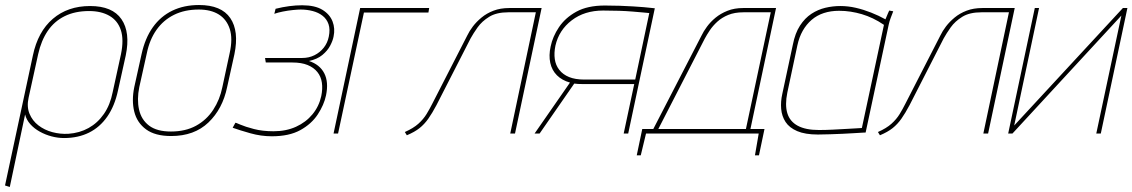

<svg xmlns="http://www.w3.org/2000/svg" viewBox="-29 -532 4512 765"><path d="M441 -171 472 -311Q491 -403 455 -455.5Q419 -508 330 -508Q241 -508 181.5 -457Q122 -406 102 -311L-9 207L10 213L71 -76Q76 -55 91.5 -37.5Q107 -20 129.5 -7.5Q152 5 177 11.5Q202 18 226 18Q282 18 325.5 -3.5Q369 -25 398.5 -67.5Q428 -110 441 -171ZM453 -316 420 -165Q410 -114 385 -78Q360 -42 324 -22Q288 -2 244 1Q211 3 179.5 -5.5Q148 -14 124 -32.5Q100 -51 88.5 -79Q77 -107 85 -143L123 -316Q135 -370 161 -408.5Q187 -447 228.5 -467.5Q270 -488 326 -488Q374 -488 407 -469Q440 -450 452.5 -412Q465 -374 453 -316Z M876 -185 905 -316Q924 -408 888.5 -460Q853 -512 764 -512Q704 -512 657.5 -489.5Q611 -467 580 -423.5Q549 -380 535 -316L506 -185Q495 -131 506 -87Q517 -43 553 -16.5Q589 10 653 10Q745 10 801.5 -44Q858 -98 876 -185ZM886 -320 857 -185Q847 -135 820.5 -94.5Q794 -54 752 -31Q710 -8 652 -8Q596 -8 565 -31.5Q534 -55 525 -95.5Q516 -136 526 -185L556 -320Q567 -374 594.5 -413Q622 -452 664.5 -473Q707 -494 763 -494Q811 -494 842.5 -474.5Q874 -455 886.5 -416.5Q899 -378 886 -320Z M1064 -477Q1078 -482 1098 -486Q1118 -490 1138 -492Q1158 -494 1169 -494Q1194 -494 1217 -488Q1240 -482 1256.5 -469Q1273 -456 1280 -435.5Q1287 -415 1281 -386Q1276 -361 1261 -342Q1246 -323 1224 -312Q1202 -301 1175 -301H1027L1030 -283H1136Q1172 -283 1196.5 -273Q1221 -263 1235.5 -245Q1250 -227 1253.5 -202.5Q1257 -178 1251 -149Q1242 -108 1216 -76.5Q1190 -45 1150.5 -27Q1111 -9 1061 -9Q1017 -9 982.5 -18Q948 -27 928.5 -35.5Q909 -44 909 -43L898 -23Q926 -13 968.5 -1Q1011 11 1054 11Q1123 11 1167.5 -13.5Q1212 -38 1237 -76Q1262 -114 1270 -152Q1281 -205 1263 -240Q1245 -275 1202 -289Q1235 -296 1255.5 -313Q1276 -330 1286.5 -350Q1297 -370 1300 -386Q1307 -418 1296 -446.5Q1285 -475 1255.5 -493Q1226 -511 1175 -511Q1150 -511 1123.5 -507.5Q1097 -504 1069 -497Z M1406 -500 1300 0H1318L1421 -482H1678L1681 -500Z M2000 -500Q1965 -500 1937.5 -489.5Q1910 -479 1889.5 -462Q1869 -445 1855 -426.5Q1841 -408 1833 -391L1693 -118Q1683 -98 1670.5 -77.5Q1658 -57 1638 -39Q1618 -21 1584 -6L1592 7Q1623 -6 1642.5 -21.5Q1662 -37 1677.5 -59Q1693 -81 1710 -113L1846 -379Q1857 -399 1874 -423Q1891 -447 1920 -465Q1949 -483 1996 -483H2106L2004 0H2023L2129 -500Z M2381 -510Q2312 -510 2267.5 -485.5Q2223 -461 2198 -423.5Q2173 -386 2165 -347Q2157 -311 2163.5 -281.5Q2170 -252 2190 -232Q2210 -212 2242 -203L2101 0H2121L2259 -199Q2264 -198 2274.5 -197.5Q2285 -197 2295.5 -197Q2306 -197 2311 -197H2498L2456 0H2474L2580 -499Q2577 -499 2565.5 -500.5Q2554 -502 2535.5 -503.5Q2517 -505 2493 -506.5Q2469 -508 2440.5 -509Q2412 -510 2381 -510ZM2299 -215Q2263 -215 2238.5 -225Q2214 -235 2199.5 -253.5Q2185 -272 2181.5 -296.5Q2178 -321 2184 -350Q2198 -412 2249 -451Q2300 -490 2374 -490Q2408 -490 2437.5 -489Q2467 -488 2490.5 -486Q2514 -484 2531 -482.5Q2548 -481 2558 -480L2502 -215Z M2961 -18 3063 -500H2932Q2897 -500 2869.5 -489Q2842 -478 2822 -461.5Q2802 -445 2788 -426Q2774 -407 2766 -390L2574 -18H2530L2508 87H2524L2545 0H2994L2979 87H2995L3017 -18ZM2594 -18 2779 -378Q2787 -393 2799 -411Q2811 -429 2829 -445.5Q2847 -462 2872.5 -472.5Q2898 -483 2933 -483H3042L2943 -18Z M3530 -487 3514 -490Q3514 -490 3509 -479Q3504 -468 3499 -455Q3472 -470 3441.5 -482Q3411 -494 3380.5 -501Q3350 -508 3319 -508Q3289 -508 3259.5 -501Q3230 -494 3204 -477Q3178 -460 3158.5 -430Q3139 -400 3130 -354L3088 -158Q3081 -127 3083.5 -98Q3086 -69 3101 -46Q3116 -23 3147.5 -9.5Q3179 4 3230 4Q3252 4 3278 3Q3304 2 3329.5 1Q3355 0 3375.5 -1.5Q3396 -3 3408.5 -3.5Q3421 -4 3420 -4L3512 -434Q3515 -448 3520 -461Q3525 -474 3530 -487ZM3108 -163 3148 -351Q3155 -384 3169.5 -409.5Q3184 -435 3205 -453Q3226 -471 3253.5 -480Q3281 -489 3314 -489Q3338 -489 3360.5 -485.5Q3383 -482 3405 -475.5Q3427 -469 3449 -458.5Q3471 -448 3493 -433L3405 -22Q3406 -22 3389 -21Q3372 -20 3345.5 -18.5Q3319 -17 3289.5 -15.5Q3260 -14 3234 -14Q3181 -14 3149.5 -31Q3118 -48 3108 -81Q3098 -114 3108 -163Z M3885 -500Q3850 -500 3822.5 -489.5Q3795 -479 3774.5 -462Q3754 -445 3740 -426.5Q3726 -408 3718 -391L3578 -118Q3568 -98 3555.5 -77.5Q3543 -57 3523 -39Q3503 -21 3469 -6L3477 7Q3508 -6 3527.5 -21.5Q3547 -37 3562.5 -59Q3578 -81 3595 -113L3731 -379Q3742 -399 3759 -423Q3776 -447 3805 -465Q3834 -483 3881 -483H3991L3889 0H3908L4014 -500Z M4111 -500H4094L3988 0H4005L4439 -470L4339 0H4357L4463 -500H4445L4012 -32Z"/></svg>

Font: Advent Pro Thin
Style: Italic
Weight: 250
Italic angle: -12°
Version: Version 3.000